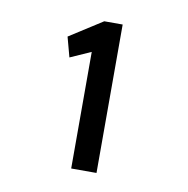

<svg xmlns="http://www.w3.org/2000/svg" viewBox="-54 -686 483 493"><g transform="rotate(10 187.5 -439.5)"><path d="M162 -246H228V-633H180L94 -578L108 -526L162 -550Z"/></g></svg>

Font: Inconsolata Condensed
Style: Bold
Weight: 700
Width: 3
Monospace: yes
Designer: Raph Levien, Cyreal, Brenton Simpson
Foundry: Raph Levien, Cyreal, Google
Version: Version 3.100